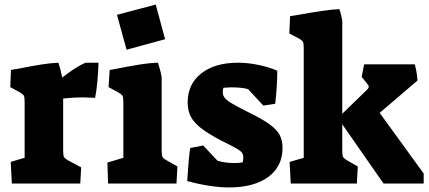

<svg xmlns="http://www.w3.org/2000/svg" viewBox="-20 -805 1883 842"><path d="M27 -95 88 -113V-356Q88 -378 85 -384.5Q82 -391 69 -399L25 -423L28 -498Q45 -502 57 -503Q178 -528 236 -530Q245 -504 253 -465Q313 -512 355 -530H412Q411 -492 407 -447.5Q403 -403 397 -376Q361 -378 344 -378Q302 -378 257 -373V-146Q257 -125 260 -118Q263 -111 276 -103L336 -71L332 0H32Z M493 -740 663 -785 704 -633 535 -587ZM451 -92 521 -113V-356Q521 -378 517.5 -384.5Q514 -391 500 -399L456 -423L461 -498Q544 -514 589.5 -521.5Q635 -529 673 -530Q686 -487 689 -466V-146Q689 -125 692 -118Q695 -111 709 -103L758 -75L754 0H454Z M801 -11Q807 -109 814 -156L871 -167L934 -100Q967 -90 1008 -90Q1031 -90 1044 -93Q1047 -101 1047 -115Q1047 -127 1041.5 -135Q1036 -143 1017 -154Q998 -165 951 -188Q892 -219 861 -243.5Q830 -268 816.5 -294Q803 -320 803 -356Q803 -436 862.5 -483Q922 -530 1024 -530Q1066 -530 1112.5 -520.5Q1159 -511 1196 -495Q1196 -430 1187 -350L1135 -342L1068 -414Q1042 -422 992 -422Q984 -422 960 -420Q957 -414 957 -401Q957 -387 965 -376.5Q973 -366 993.5 -353.5Q1014 -341 1059 -318Q1125 -286 1158.5 -262.5Q1192 -239 1205.5 -215Q1219 -191 1219 -157Q1219 -75 1156.5 -29Q1094 17 984 17Q905 17 801 -11Z M1250 -95 1312 -113V-592Q1312 -614 1309 -620.5Q1306 -627 1293 -635L1249 -658L1252 -734L1283 -739Q1415 -763 1468 -765Q1477 -741 1481 -713V-306L1592 -414Q1597 -419 1597 -425Q1597 -430 1594 -433L1566 -468L1577 -523H1799Q1808 -490 1811 -452L1645 -310L1838 -44V0H1662L1481 -260V-146Q1481 -125 1484 -118Q1487 -111 1500 -103L1549 -75L1545 0H1255Z"/></svg>

Font: Suez One
Style: Regular
Weight: 400
Version: Version 1.000